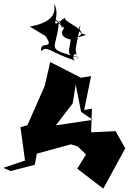

<svg xmlns="http://www.w3.org/2000/svg" viewBox="-49 -1056 761 1136"><path d="M460 -142 408 -58 562 60 692 -178 635 -280 490 -273 495 -413 449 -405 490 -606 430 -596 248 -689C237 -641 227 -593 215 -546L113 -315L72 -304L99 -106L-29 -63L13 -44L157 -81L169 -147L370 -202L410 -190ZM241 -262 381 -444 399 -555 431 -394 500 -347 151 -295ZM221 -842C279 -755 183 -821 195 -753C229 -790 245 -747 396 -697C366 -716 405 -775 412 -698C396 -785 389 -721 427 -907C376 -833 537 -866 402 -833C502 -875 320 -923 336 -952C224 -867 318 -950 271 -1036C276 -1005 292 -927 127 -899ZM331 -890C266 -817 466 -795 362 -864C392 -781 305 -727 423 -715C204 -772 290 -755 300 -935C334 -837 335 -914 261 -952Z"/></svg>

Font: Asimov Silicon
Style: Regular
Weight: 400
Designer: Google
Version: Version 2.000980; 2014